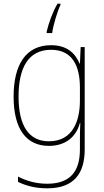

<svg xmlns="http://www.w3.org/2000/svg" viewBox="-20 -784 564 1045"><path d="M309 -757V-764H293C266 -718 246 -661 234 -612V-604H264C269 -646 293 -724 309 -757ZM258 -538C120 -538 54 -431 54 -258C54 -79 125 10 246 10C335 10 394 -37 415 -115H417C415 -75 415 -51 415 -15V29C415 148 363 216 237 216C173 216 121 199 78 177V206C120 226 170 241 237 241C383 241 441 160 441 29V-528H419L415 -438H413C390 -493 346 -538 258 -538ZM258 -513C376 -513 415 -422 415 -307V-237C415 -132 380 -15 246 -15C139 -15 81 -97 81 -258C81 -415 134 -513 258 -513Z"/></svg>

Font: Noto Sans Gujarati SemiCondensed Thin
Style: Regular
Weight: 100
Width: 4
Designer: Jelle Bosma - Monotype Design Team, Universal Thirst
Foundry: Monotype Imaging Inc.
Version: Version 2.106